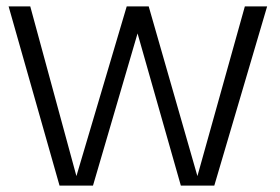

<svg xmlns="http://www.w3.org/2000/svg" viewBox="-20 -583 879 603"><path d="M600 -30 447 -563H378L220 -30L75 -563H7L167 0H272L412 -478L548 0H653L819 -563H749Z"/></svg>

Font: OSH Darker Grotesque Medium
Style: Regular
Weight: 500
Designer: Gabriel Lam
Foundry: TypeRant
Version: Version 1.000;Glyphs 3.1.1 (3148)